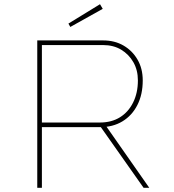

<svg xmlns="http://www.w3.org/2000/svg" viewBox="-20 -892 826 912"><path d="M157 0V-700H470Q525 -700 567 -675.5Q609 -651 633.5 -608.5Q658 -566 658 -510Q658 -443 632.5 -393Q607 -343 561.5 -315.5Q516 -288 455 -288H179V0ZM662 0 452 -298 477 -303 689 0ZM179 -310H454Q510 -310 550 -335Q590 -360 612.5 -405.5Q635 -451 635 -510Q635 -559 613.5 -596.5Q592 -634 555.5 -656Q519 -678 469 -678H179ZM314 -764 305 -780 455 -872 468 -850Z"/></svg>

Font: Lexend Giga Thin
Style: Regular
Weight: 250
Version: Version 1.007